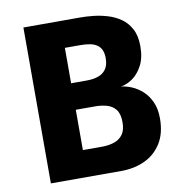

<svg xmlns="http://www.w3.org/2000/svg" viewBox="-79 -774 808 849"><g transform="rotate(-10 325.0 -350.0)"><path d="M81.5 0V-700H338Q363 -700 394.5 -696.8Q426 -693.5 458.2 -684Q490.5 -674.5 517.2 -655.8Q544 -637 560.2 -606.2Q576.5 -575.5 576.5 -529Q576.5 -476.5 557.8 -441.8Q539 -407 512.2 -389Q485.5 -371 461 -368Q483 -366 508.2 -355.5Q533.5 -345 555.8 -325Q578 -305 592.2 -274Q606.5 -243 606.5 -199.5Q606.5 -133 579 -88.8Q551.5 -44.5 504.2 -22.2Q457 0 397.5 0ZM246.5 -120.5H333Q363 -120.5 387.5 -128.8Q412 -137 426.2 -156.8Q440.5 -176.5 440.5 -211.5Q440.5 -249.5 425.2 -268.8Q410 -288 385.2 -294.8Q360.5 -301.5 332 -301.5H246.5ZM246.5 -420.5H316.5Q346.5 -420.5 369 -428.5Q391.5 -436.5 404 -454.8Q416.5 -473 416.5 -503.5Q416.5 -525.5 409.8 -540.2Q403 -555 390 -563.8Q377 -572.5 358.2 -576Q339.5 -579.5 315 -579.5H246.5Z"/></g></svg>

Font: Trispace Thin
Style: Bold
Weight: 700
Version: Version 1.210